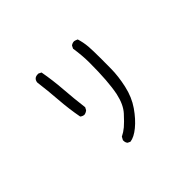

<svg xmlns="http://www.w3.org/2000/svg" viewBox="-155 -980 1310 1310"><g transform="rotate(-45 500.0 -324.5)"><path d="M446 62 427 53Q417 41 417 24V18L429 -4Q458 -18 483.5 -39.5Q509 -61 550 -106Q591 -151 609 -233Q630 -335 630 -516Q630 -584 618 -664L628 -684Q642 -695 659 -695Q664 -695 685 -686Q698 -645 702 -599Q705 -561 705 -477Q705 -456 704.5 -384Q704 -312 685.5 -229Q667 -146 623.5 -83.5Q580 -21 532.5 18Q485 57 446 62ZM353 -290Q337 -292 325 -302Q308 -392 301 -486.5Q294 -581 282 -674Q287 -711 325 -711H331L351 -701Q368 -608 375 -512.5Q382 -417 394 -323L384 -304Q370 -292 353 -290Z"/></g></svg>

Font: Xiaolai SC
Style: Regular
Weight: 400
Designer: Nozomi Seto 瀬戸のぞみ
Version: Version 3.11;December 4, 2020;FontCreator 13.0.0.2613 64-bit